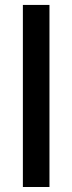

<svg xmlns="http://www.w3.org/2000/svg" viewBox="-20 -747 289 767"><path d="M177.6 -727.3V0H71.4V-727.3Z"/></svg>

Font: Inter Zeller Medium
Style: Regular
Weight: 500
Designer: Rasmus Andersson; Joe Bland
Foundry: zeller
Version: Version 3.015;git-dec3a8cb1